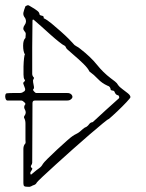

<svg xmlns="http://www.w3.org/2000/svg" viewBox="-20 -720 562 739"><path d="M88 -1Q77 -1 73.5 -3.5Q70 -6 70 -15V-147Q70 -152 71.5 -157.5Q73 -163 77 -167Q79 -169 78.5 -173.5Q78 -178 78 -182V-245Q78 -257 73 -266Q71 -270 75 -275.5Q79 -281 79 -287Q79 -293 76 -298Q73 -303 73 -308Q73 -313 77 -318Q80 -320 73.5 -326.5Q67 -333 62 -333H9Q4 -333 1.5 -340Q-1 -347 0.5 -354Q2 -361 7 -361Q17 -362 31.5 -362Q46 -362 56 -362Q62 -362 66 -364Q70 -366 74 -369Q79 -374 75.5 -382Q72 -390 70 -397Q68 -402 73.5 -406Q79 -410 73 -416Q71 -419 70.5 -433Q70 -447 70.5 -464.5Q71 -482 72.5 -495.5Q74 -509 76 -510Q69 -522 69 -544Q69 -566 78 -574Q78 -581 79 -587.5Q80 -594 74 -600Q65 -610 75 -624Q84 -636 77 -650Q68 -661 70 -671Q72 -681 78 -696Q81 -698 85 -699.5Q89 -701 93 -698Q96 -696 105.5 -690.5Q115 -685 123.5 -678.5Q132 -672 132 -665Q133 -661 141.5 -659.5Q150 -658 148 -650Q161 -644 178.5 -629.5Q196 -615 214 -599Q232 -583 245 -570Q258 -557 261 -553Q266 -546 274 -542Q282 -538 289 -532Q329 -501 353 -471Q377 -441 406 -419Q414 -413 422.5 -406.5Q431 -400 435 -392Q439 -386 450.5 -377.5Q462 -369 472 -361Q482 -353 482 -346Q482 -343 466.5 -326.5Q451 -310 431.5 -291.5Q412 -273 399 -262Q396 -262 375.5 -245Q355 -228 324 -201.5Q293 -175 259 -144.5Q225 -114 194.5 -86.5Q164 -59 144 -40Q124 -21 122 -18Q118 -10 111 -8Q105 -6 100 -3Q95 0 88 -1ZM97 -51Q98 -47 100.5 -48.5Q103 -50 112 -58Q120 -65 130 -72Q140 -79 145 -89Q148 -94 163.5 -109.5Q179 -125 199.5 -144Q220 -163 237 -178Q254 -193 259 -196Q266 -201 273.5 -204.5Q281 -208 287 -213Q293 -218 299 -223.5Q305 -229 313 -232Q319 -236 323.5 -242.5Q328 -249 337 -250Q362 -273 387 -296Q412 -319 437 -341Q440 -343 438.5 -348Q437 -353 435 -353Q429 -354 426 -357.5Q423 -361 421 -366Q420 -371 412.5 -371.5Q405 -372 405 -380Q402 -388 394 -390Q372 -400 357 -416Q342 -432 324 -445Q319 -457 300.5 -475Q282 -493 263 -509Q244 -525 238 -531Q235 -534 233 -539Q231 -544 227 -545Q222 -547 207.5 -558.5Q193 -570 175 -586Q157 -602 140 -617.5Q123 -633 112 -642Q105 -649 105 -639Q104 -589 104 -538Q104 -487 104 -436Q104 -428 110 -422Q112 -420 109 -415Q106 -412 107.5 -403.5Q109 -395 110.5 -387Q112 -379 107 -375Q106 -374 111 -368Q116 -362 120 -362Q178 -362 204 -362Q230 -362 237.5 -362Q245 -362 247 -361Q256 -358 258.5 -350Q261 -342 249 -335Q247 -334 243.5 -333.5Q240 -333 237 -333H114Q105 -333 105 -323L104 -94Q104 -89 100 -83.5Q96 -78 104 -72Q105 -71 104 -69Q103 -67 102 -65Q100 -61 98 -58.5Q96 -56 97 -51Z"/></svg>

Font: Sankofa Display
Style: Regular
Weight: 400
Designer: Batsirai Madzonga
Foundry: Batsirai Madzonga
Version: Version 1.000; ttfautohint (v1.8.4.7-5d5b)